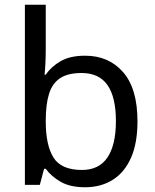

<svg xmlns="http://www.w3.org/2000/svg" viewBox="-20 -780 655 810"><path d="M173 -575Q173 -541 171.5 -511.5Q170 -482 168 -465H173Q196 -499 236 -522Q276 -545 339 -545Q439 -545 499.5 -475.5Q560 -406 560 -268Q560 -176 532.5 -114Q505 -52 455 -21Q405 10 339 10Q276 10 236 -13Q196 -36 173 -68H166L148 0H85V-760H173ZM324 -472Q267 -472 234 -450.5Q201 -429 187 -384.5Q173 -340 173 -271V-267Q173 -168 205.5 -115.5Q238 -63 326 -63Q398 -63 433.5 -116Q469 -169 469 -269Q469 -370 433.5 -421Q398 -472 324 -472Z"/></svg>

Font: ubangla25
Style: Book
Weight: 400
Designer: Jelle Bosma - Monotype Design Team
Foundry: Monotype Imaging Inc.
Version: Version 2.003